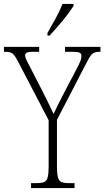

<svg xmlns="http://www.w3.org/2000/svg" viewBox="-28 -951 528 971"><path d="M129 0V-25H159Q183 -25 195.5 -30.5Q208 -36 213 -54Q218 -72 218 -109V-343L61 -644Q45 -674 33.5 -681.5Q22 -689 -2 -689H-8V-714H170V-689H140Q113 -689 106 -684Q99 -679 99 -670Q99 -661 105.5 -648Q112 -635 121 -618L183 -497Q216 -433 243 -375Q250 -391 262 -414.5Q274 -438 290 -470L367 -617Q377 -637 380.5 -648Q384 -659 384 -668Q384 -679 375.5 -684Q367 -689 341 -689H301V-714H480V-689H475Q453 -689 441.5 -681Q430 -673 413 -640L260 -345V-110Q260 -72 265 -54Q270 -36 283 -30.5Q296 -25 319 -25H349V0ZM212 -784Q234 -823 254.5 -860Q275 -897 288 -931H344V-921Q333 -904 312.5 -876.5Q292 -849 267.5 -821Q243 -793 223 -771H212Z"/></svg>

Font: Noto Serif Myanmar Condensed ExtraLight
Style: Regular
Weight: 200
Width: 3
Designer: Ben Mitchell and the Monotype Design Team
Foundry: Monotype Imaging Inc.
Version: Version 2.106; ttfautohint (v1.8.4.7-5d5b)